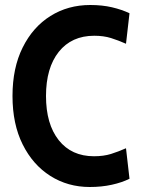

<svg xmlns="http://www.w3.org/2000/svg" viewBox="-20 -734 564 768"><path d="M339 14Q251.5 14 181.5 -30.2Q111.5 -74.5 70.8 -156Q30 -237.5 30 -350Q30 -462.5 70.8 -544.2Q111.5 -626 181.8 -670Q252 -714 341 -714Q389 -714 428.2 -704.8Q467.5 -695.5 498 -681L484 -559Q453.5 -572.5 424 -581.8Q394.5 -591 357 -591Q266.5 -591 215.2 -526.8Q164 -462.5 164 -350Q164 -237.5 215 -173.2Q266 -109 356 -109Q394.5 -109 424 -118.2Q453.5 -127.5 484 -141L498 -19Q468 -4 427.2 5Q386.5 14 339 14Z"/></svg>

Font: Cabin Condensed
Style: Bold
Weight: 700
Width: 3
Designer: Pablo Impallari
Foundry: Pablo Impallari. http://www.impallari.com Igino Marini. http://www.ikern.com
Version: Version 3.001; ttfautohint (v1.8.3)